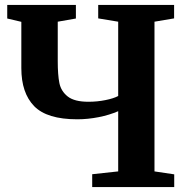

<svg xmlns="http://www.w3.org/2000/svg" viewBox="-20 -763 768 783"><path d="M462 -309.5Q426.5 -294 382.2 -285.2Q338 -276.5 295 -276.5Q171.5 -276.5 119.2 -330.2Q67 -384 67 -485V-674L9.5 -687.5V-743H289.5V-687.5L215.5 -674.5V-513.5Q215.5 -457.5 222.2 -424.2Q229 -391 256.2 -369.5Q283.5 -348 340.5 -348Q376.5 -348 410 -354.8Q443.5 -361.5 462 -371.5V-674.5L380.5 -688V-743H690V-688L610 -674.5V-64L690.5 -52V0H356V-52.5L462 -64Z"/></svg>

Font: Merriweather Text
Style: Bold
Weight: 700
Designer: Eben Sorkin
Foundry: Eben Sorkin
Version: Version 2.100